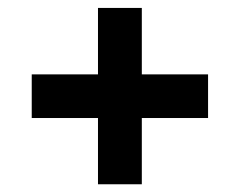

<svg xmlns="http://www.w3.org/2000/svg" viewBox="-20 -499 604 484"><path d="M227 -479H337.5V-34.5H227ZM504.5 -311.5V-201.5H60V-311.5Z"/></svg>

Font: Newsreader 7pt
Style: Bold
Weight: 700
Designer: Hugues Gentile
Foundry: Production Type
Version: Version 1.003